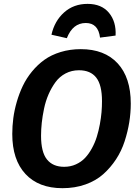

<svg xmlns="http://www.w3.org/2000/svg" viewBox="-20 -964 722 1000"><path d="M328.1 -765.1 248 -783.2Q264.2 -855 314 -899.4Q363.8 -943.8 436 -943.8Q508.8 -943.8 547.4 -897.5Q585.9 -851.1 582 -778.8L501 -768.1Q491.7 -844.2 426.8 -844.2Q358.9 -844.2 328.1 -765.1ZM400.9 -708Q524.4 -708 592.8 -634Q661.1 -560.1 661.1 -424.8Q661.1 -376.5 653.3 -327.6Q645.5 -278.8 629.2 -228.3Q612.8 -177.7 584.5 -134.5Q556.2 -91.3 518.1 -57.1Q480 -22.9 425.3 -3.4Q370.6 16.1 305.2 16.1Q181.2 16.1 112.5 -57.9Q43.9 -131.8 43.9 -266.1Q43.9 -307.1 49.3 -348.4Q54.7 -389.6 67.4 -433.6Q80.1 -477.5 98.9 -516.8Q117.7 -556.2 146.7 -591.6Q175.8 -627 211.4 -652.6Q247.1 -678.2 295.9 -693.1Q344.7 -708 400.9 -708ZM391.1 -598.1Q353 -598.1 321.5 -581.5Q290 -564.9 269 -536.1Q248 -507.3 232.9 -472.7Q217.8 -438 209.5 -398.4Q201.2 -358.9 197.5 -324.2Q193.8 -289.6 193.8 -256.8Q193.8 -171.9 224.6 -133.5Q255.4 -95.2 314 -95.2Q347.2 -95.2 375.2 -107.9Q403.3 -120.6 423.1 -141.6Q442.9 -162.6 458.7 -191.7Q474.6 -220.7 484.1 -251.5Q493.7 -282.2 500 -316.4Q506.3 -350.6 508.8 -379.9Q511.2 -409.2 511.2 -437Q511.2 -521.5 481.2 -559.8Q451.2 -598.1 391.1 -598.1Z"/></svg>

Font: FiraGO SemiBold
Style: Italic
Weight: 600
Italic angle: -8°
Designer: bBox Type GmbH
Foundry: bBox Type GmbH
Version: Version 1.001;PS 001.001;hotconv 1.0.88;makeotf.lib2.5.64775